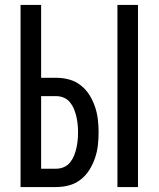

<svg xmlns="http://www.w3.org/2000/svg" viewBox="-20 -755 640 775"><path d="M454 0V-735H537V0ZM63 0V-735H146V-441H207Q234 -441 259.5 -434Q285 -427 306 -410.5Q327 -394 341 -371.5Q355 -349 363.5 -324Q372 -299 375 -273Q378 -247 378 -221Q378 -194 375 -168Q372 -142 363.5 -117Q355 -92 341 -69.5Q327 -47 306 -30.5Q285 -14 259.5 -7Q234 0 207 0ZM207 -74Q223 -74 238 -80.5Q253 -87 263 -99.5Q273 -112 279 -127Q285 -142 288.5 -157.5Q292 -173 293.5 -189Q295 -205 295 -220Q295 -236 293.5 -252Q292 -268 288.5 -283.5Q285 -299 279 -314Q273 -329 263 -341.5Q253 -354 238 -360.5Q223 -367 207 -367H146V-74Z"/></svg>

Font: Bmono
Style: Regular
Weight: 400
Monospace: yes
Designer: Belleve Invis
Foundry: Belleve Invis
Version: Version 11.2.2; ttfautohint (v1.8.2)